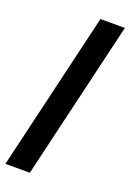

<svg xmlns="http://www.w3.org/2000/svg" viewBox="-150 -790 607 893"><g transform="rotate(20 153.0 -344.0)"><path d="M0 48H121L306 -736H185Z"/></g></svg>

Font: Archivo Black
Style: Regular
Weight: 900
Designer: Hector Gatti
Foundry: Omnibus-Type
Version: Version 2.001